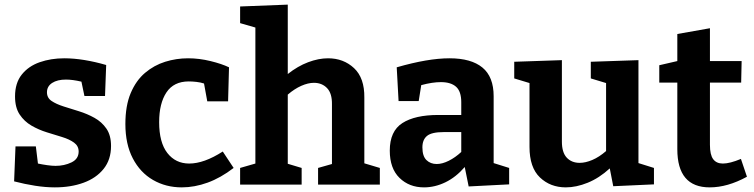

<svg xmlns="http://www.w3.org/2000/svg" viewBox="-20 -798 3259 830"><path d="M183 -399Q183 -375 203 -361.5Q223 -348 254.5 -338Q286 -328 321.5 -317Q357 -306 388.5 -288.5Q420 -271 440 -242Q460 -213 460 -167Q460 -108 428 -68Q396 -28 341 -8Q286 12 217 12Q177 12 132 5Q87 -2 41 -14L47 -165H135L144 -91Q163 -87 184 -84Q205 -81 220 -81Q258 -81 289 -96Q320 -111 320 -143Q320 -167 300 -181.5Q280 -196 249 -205.5Q218 -215 182.5 -226Q147 -237 116 -255Q85 -273 65 -303Q45 -333 45 -381Q45 -439 74 -475.5Q103 -512 151.5 -529Q200 -546 258 -546Q299 -546 345 -538.5Q391 -531 439 -517L434 -383H345L332 -445Q294 -454 265 -454Q228 -454 205.5 -439.5Q183 -425 183 -399Z M766 12Q697 12 641.5 -20Q586 -52 554 -113.5Q522 -175 522 -262Q522 -341 545 -395.5Q568 -450 607 -483Q646 -516 694 -531Q742 -546 793 -546Q841 -546 890 -534Q939 -522 970 -507L966 -360H876L862 -437Q847 -442 829 -444Q811 -446 796 -446Q731 -446 699.5 -398.5Q668 -351 668 -270Q668 -182 703.5 -136.5Q739 -91 798 -91Q862 -91 943 -143L990 -72Q934 -29 877.5 -8.5Q821 12 766 12Z M1018 0V-72L1084 -91V-679L1018 -698V-770L1224 -778V-478Q1267 -512 1312 -529Q1357 -546 1398 -546Q1465 -546 1510.5 -503.5Q1556 -461 1555 -376V-92L1622 -72V0H1355V-72L1415 -89V-346Q1416 -394 1394 -417Q1372 -440 1337 -440Q1312 -440 1282.5 -427Q1253 -414 1224 -389V-90L1284 -72V0Z M2006 8 1989 -76Q1951 -32 1905.5 -10Q1860 12 1813 12Q1749 12 1707 -29Q1665 -70 1665 -147Q1665 -231 1719.5 -266Q1774 -301 1875 -301H1974V-356Q1974 -403 1951.5 -423Q1929 -443 1886 -443Q1849 -443 1801 -430L1790 -361H1703L1695 -507Q1830 -546 1923 -546Q2017 -546 2065.5 -506Q2114 -466 2114 -382V-93L2181 -72V-1ZM1806 -161Q1806 -123 1823.5 -106Q1841 -89 1868 -89Q1892 -89 1920 -103Q1948 -117 1974 -141V-227H1898Q1846 -227 1826 -210.5Q1806 -194 1806 -161Z M2426 12Q2359 12 2314 -31Q2269 -74 2269 -163V-439L2203 -459V-531L2409 -538V-186Q2409 -139 2430 -116.5Q2451 -94 2486 -94Q2511 -94 2540.5 -106.5Q2570 -119 2600 -145V-439L2534 -459V-531L2740 -538V-93L2807 -72V-1L2631 7L2616 -70Q2570 -28 2520.5 -8Q2471 12 2426 12Z M3048 12Q2908 12 2908 -153V-441H2830V-516L2908 -534V-651L3049 -676V-534H3186L3184 -441H3049V-172Q3049 -129 3063 -110Q3077 -91 3105 -91Q3135 -91 3183 -111L3209 -34Q3125 12 3048 12Z"/></svg>

Font: Bitter
Style: Bold
Weight: 700
Designer: Sol Matas, and Bitter project Authors
Foundry: Sol Matas
Version: Version 2.001